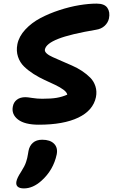

<svg xmlns="http://www.w3.org/2000/svg" viewBox="-20 -674 631 1073"><path d="M196.8 22.9Q118.2 22.9 80.6 -6.1Q43 -35.2 51.8 -79.1Q56.2 -103 74.5 -116.9Q92.8 -130.9 122.1 -130.9Q133.3 -130.9 160.6 -126.5Q188 -122.1 215.8 -122.1Q265.1 -122.1 295.9 -127.2Q326.7 -132.3 356 -145Q353.5 -158.7 334.7 -172.6Q315.9 -186.5 288.6 -199.5Q261.2 -212.4 229.2 -227.1Q197.3 -241.7 167.5 -260.7Q137.7 -279.8 114.5 -302.2Q91.3 -324.7 80.6 -356.9Q69.8 -389.2 77.1 -426.8Q85.9 -470.7 121.3 -508.8Q156.7 -546.9 205.6 -572.8Q254.4 -598.6 312 -617.4Q369.6 -636.2 422.9 -645Q476.1 -653.8 520 -653.8Q564 -653.8 580.1 -630.1Q596.2 -606.4 588.9 -570.8Q583.5 -546.9 564.7 -529.5Q545.9 -512.2 517.1 -507.8Q372.6 -483.4 305.2 -456.8Q237.8 -430.2 231 -397.9Q228.5 -386.7 240.7 -375.5Q252.9 -364.3 274.9 -354.7Q296.9 -345.2 324.7 -332.8Q352.5 -320.3 381.8 -307.9Q411.1 -295.4 438 -277.6Q464.8 -259.8 484.6 -239.7Q504.4 -219.7 513.4 -191.4Q522.5 -163.1 516.1 -130.9Q500.5 -56.6 417.7 -16.8Q335 22.9 196.8 22.9ZM113.8 378.9Q89.4 378.9 78.6 368.9Q67.9 358.9 71.8 339.8Q75.7 319.8 97.2 287.1Q107.4 271 114.7 257.1Q122.1 243.2 126.2 229.7Q130.4 216.3 132.1 209.2Q133.8 202.1 136.2 187.7Q138.7 173.3 139.2 169.9Q144.5 141.1 163.8 124Q183.1 106.9 215.8 106.9Q260.3 106.9 282.2 129.2Q304.2 151.4 296.9 189Q278.3 276.4 211.9 335.9Q164.1 378.9 113.8 378.9Z"/></svg>

Font: Shantell Sans Irregular Bouncy
Style: Bold Italic
Weight: 700
Italic angle: -11.31°
Designer: Stephen Nixon, Anya Danilova, Shantell Martin
Foundry: Arrow Type
Version: Version 1.006;[9816181b4]